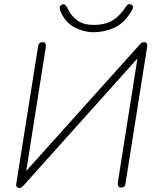

<svg xmlns="http://www.w3.org/2000/svg" viewBox="-20 -919 772 947"><path d="M76 8Q72 8 68.5 7Q65 6 63 3.5Q61 1 60 -2.5Q59 -6 60 -11L168 -691Q170 -702 175.5 -706.5Q181 -711 191 -711Q200 -711 204 -704.5Q208 -698 206 -687L104 -42H79L668 -698Q675 -706 679.5 -708.5Q684 -711 691 -711Q697 -711 700.5 -708.5Q704 -706 705.5 -701.5Q707 -697 706 -690L599 -14Q598 -4 592.5 1Q587 6 577 6Q568 6 564 -0.5Q560 -7 561 -18L663 -663H687L97 -5Q90 2 86.5 5Q83 8 76 8ZM443 -760Q394 -760 347 -784.5Q300 -809 277 -867Q273 -878 275 -885Q277 -892 285 -896Q293 -900 300 -895.5Q307 -891 312 -880Q332 -838 363 -817Q394 -796 443 -796Q496 -796 533 -817Q570 -838 604 -890Q609 -897 614.5 -898.5Q620 -900 627 -897Q635 -893 636 -885.5Q637 -878 630 -867Q593 -804 543 -782Q493 -760 443 -760Z"/></svg>

Font: Nunito Variable Extra Light
Style: Italic
Weight: 200
Italic angle: -9°
Designer: Vernon Adams
Foundry: Vernon Adams
Version: Version 3.602